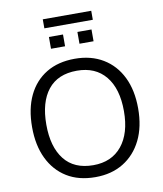

<svg xmlns="http://www.w3.org/2000/svg" viewBox="-103 -1064 979 1155"><g transform="rotate(-10 386.0 -486.0)"><path d="M62 -353Q62 -465 100.5 -545.5Q139 -626 211.5 -670Q284 -714 386 -714Q485 -714 558 -670Q631 -626 670.5 -545.5Q710 -465 710 -354Q710 -242 670 -161Q630 -80 557.5 -35.5Q485 9 386 9Q284 9 212 -35.5Q140 -80 101 -161Q62 -242 62 -353ZM149 -353Q149 -217 209 -140.5Q269 -64 386 -64Q498 -64 560.5 -140.5Q623 -217 623 -353Q623 -490 561 -565.5Q499 -641 386 -641Q269 -641 209 -565.5Q149 -490 149 -353ZM238 -926V-981H534V-926ZM256 -798V-870H342V-798ZM430 -798V-870H516V-798Z"/></g></svg>

Font: Mulish ExtraLight
Style: Regular
Weight: 400
Version: Version 3.603